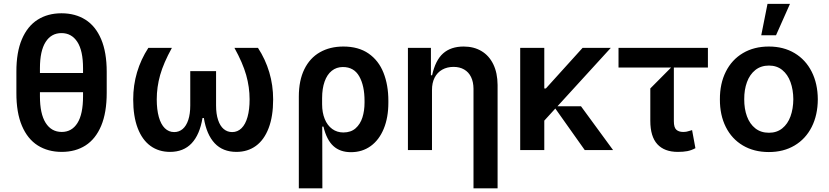

<svg xmlns="http://www.w3.org/2000/svg" viewBox="-20 -801 4423 1025"><path d="M549.7 -417.6V-305.4Q549.7 -199.9 520.1 -129.4Q490.4 -58.9 436.6 -24.5Q382.8 9.9 309.7 9.9Q236.2 9.9 181.6 -24.5Q127.1 -58.9 97.1 -129.4Q67.1 -199.9 67.5 -305.4V-417.6Q67.1 -521.7 96.9 -591.6Q126.8 -661.6 180.9 -695.8Q235.1 -730.1 308.2 -730.1Q381.7 -730.1 435.9 -696Q490.1 -661.9 519.9 -592Q549.7 -522 549.7 -417.6ZM193.2 -436.8V-411.2H423.3V-436.8Q423.3 -530.5 392.8 -577.4Q362.2 -624.3 308.2 -624.3Q253.6 -624.3 223.4 -576.7Q193.2 -529.1 193.2 -436.8ZM423.3 -286.9V-308.9H193.2V-286.9Q193.2 -193.5 223.7 -145.1Q254.3 -96.6 309.7 -96.6Q363.3 -96.6 393.3 -144Q423.3 -191.4 423.3 -286.9Z M1061.1 -171.2Q1046.5 -82.4 1003.2 -36.2Q959.9 9.9 887.8 9.9Q827.4 9.9 783.2 -22.2Q739 -54.3 715 -117.2Q691.1 -180 691.1 -270.2Q691.1 -345.9 711.6 -415.1Q732.2 -484.4 772 -545.5H897.7Q853.3 -465.2 835 -400.6Q816.8 -335.9 816.8 -270.6Q816.8 -216.3 827.8 -176.8Q838.8 -137.4 859.7 -116.7Q880.7 -95.9 909.8 -95.9Q935.7 -95.9 955.1 -112.2Q974.4 -128.6 985.1 -160.7Q995.7 -192.8 995.7 -237.9V-421.2H1133.5V-237.9Q1133.5 -192.8 1144.2 -160.7Q1154.8 -128.6 1174.2 -112.2Q1193.5 -95.9 1219.5 -95.9Q1248.6 -95.9 1269.5 -116.7Q1290.5 -137.4 1301.5 -176.8Q1312.5 -216.3 1312.5 -270.6Q1312.5 -335.9 1294.2 -400.6Q1275.9 -465.2 1231.5 -545.5H1357.2Q1397 -484.4 1417.6 -415.1Q1438.2 -345.9 1438.2 -270.2Q1438.2 -180 1414.2 -117.2Q1390.3 -54.3 1346.2 -22.2Q1302.2 9.9 1242.2 9.9Q1169.7 9.9 1126.2 -36.2Q1082.7 -82.4 1068.2 -171.2Z M1701 204.5H1575.3V-285.5Q1575.3 -371.4 1604.8 -431.5Q1634.2 -491.5 1687.9 -522Q1741.5 -552.6 1813.2 -552.6Q1893.8 -552.6 1947.6 -515.3Q2001.4 -478 2027.3 -412.6Q2053.3 -347.3 2053.3 -262.8V-252.8Q2053.3 -173.3 2028.6 -113.5Q2003.9 -53.6 1958.8 -21.1Q1913.7 11.4 1853.7 11.4Q1795.5 11.4 1759.6 -21.5Q1723.7 -54.3 1706.7 -125H1700.3ZM1926.1 -252.8V-262.8Q1926.1 -343.4 1897.9 -393.3Q1869.7 -443.2 1810.4 -443.2Q1776.3 -443.2 1751.2 -423.1Q1726.2 -403.1 1712.9 -365.6Q1699.6 -328.1 1699.6 -277V-244.7Q1699.6 -199.9 1713.6 -165.7Q1727.6 -131.4 1753.4 -112.6Q1779.1 -93.8 1813.2 -93.8Q1853 -93.8 1878.2 -115.9Q1903.4 -138.1 1914.8 -174Q1926.1 -209.9 1926.1 -252.8Z M2286.2 0H2157.7V-545.5H2280.5V-399.1H2286.9Q2304.3 -479.4 2345.7 -516Q2387.1 -552.6 2455.3 -552.6Q2509.6 -552.6 2550.2 -528.4Q2590.9 -504.3 2613.5 -457.9Q2636 -411.6 2636.4 -347.3V204.5H2507.8V-327.4Q2507.5 -363.6 2494.7 -389.9Q2481.9 -416.2 2457.9 -430Q2433.9 -443.9 2401.3 -443.9Q2367.2 -443.9 2340.9 -429.2Q2314.6 -414.4 2300.2 -386.4Q2285.9 -358.3 2286.2 -319.6Z M3252.8 0H3101.6L2944.6 -221.6L2885.7 -157V0H2757.1V-545.5H2885.7V-328.8H2894.2L3090.2 -545.5H3240.8L2956 -233.7H3081.7Z M3451.7 -156.2V-328.8L3562.5 -440.3H3282V-545.5H3759.2V-440.3H3577.4V-154.1Q3577.4 -120.4 3590.6 -108.5Q3603.7 -96.6 3627.1 -96.6Q3638.1 -96.6 3646.5 -98.4Q3654.8 -100.1 3666.9 -104L3674.7 -106.5L3692.5 -9.9Q3670.5 1.8 3649 5.9Q3627.5 9.9 3598.7 9.9Q3527 9.9 3489.3 -31.1Q3451.7 -72.1 3451.7 -156.2Z M3823.2 -270.6Q3822.8 -354.4 3854.8 -418.3Q3886.7 -482.2 3946 -517.4Q4005.3 -552.6 4084.5 -552.6Q4163 -552.6 4221.9 -517.4Q4280.9 -482.2 4313.2 -418.3Q4345.5 -354.4 4345.9 -270.6Q4345.5 -186.8 4313.2 -123Q4280.9 -59.3 4221.9 -24.3Q4163 10.7 4084.5 10.7Q4005.3 10.7 3946 -24.3Q3886.7 -59.3 3854.8 -123Q3822.8 -186.8 3823.2 -270.6ZM4215.2 -271.3Q4214.8 -322.1 4200.1 -362.7Q4185.4 -403.4 4156.2 -427.2Q4127.1 -451 4085.2 -451Q4042.3 -451 4012.4 -427.2Q3982.6 -403.4 3967.7 -362.7Q3952.8 -322.1 3953.1 -271.3Q3952.8 -220.2 3967.7 -179.7Q3982.6 -139.2 4012.3 -115.8Q4041.9 -92.3 4085.2 -92.3Q4127.1 -92.3 4156.2 -115.8Q4185.4 -139.2 4200.1 -179.7Q4214.8 -220.2 4215.2 -271.3ZM4122.9 -612.9H4044L4077.4 -780.5H4197.4Z"/></svg>

Font: Riot Sans
Style: Bold
Weight: 600
Designer: Rasmus Andersson
Foundry: rsms
Version: Version 4.001